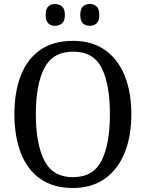

<svg xmlns="http://www.w3.org/2000/svg" viewBox="-20 -929 729 959"><path d="M344 10Q246 10 181 -36Q116 -82 84 -165Q52 -248 52 -359Q52 -470 84 -552Q116 -634 181 -679.5Q246 -725 345 -725Q439 -725 504 -679.5Q569 -634 602.5 -551.5Q636 -469 636 -358Q636 -247 602 -164.5Q568 -82 503 -36Q438 10 344 10ZM344 -44Q446 -44 487.5 -127Q529 -210 529 -358Q529 -507 488 -589Q447 -671 345 -671Q244 -671 201.5 -589Q159 -507 159 -358Q159 -210 201.5 -127Q244 -44 344 -44ZM429 -800Q408 -800 394.5 -812Q381 -824 381 -854Q381 -885 394.5 -897Q408 -909 429 -909Q448 -909 462 -897Q476 -885 476 -854Q476 -824 462 -812Q448 -800 429 -800ZM255 -800Q235 -800 221.5 -812Q208 -824 208 -854Q208 -885 221.5 -897Q235 -909 255 -909Q275 -909 289.5 -897Q304 -885 304 -854Q304 -824 289.5 -812Q275 -800 255 -800Z"/></svg>

Font: Noto Serif Tamil SemiCondensed
Style: Italic
Weight: 400
Width: 4
Italic angle: -12°
Designer: Indian Type Foundry, Tom Grace, and the Monotype Design Team
Foundry: Monotype Imaging Inc.
Version: Version 2.003; ttfautohint (v1.8.4.7-5d5b)